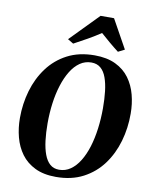

<svg xmlns="http://www.w3.org/2000/svg" viewBox="-105 -1071 922 1159"><g transform="rotate(10 356.0 -492.0)"><path d="M318.5 11Q243 11 190.2 -14.8Q137.5 -40.5 105.2 -84.5Q73 -128.5 58.2 -184.8Q43.5 -241 43.5 -302Q43.5 -389.5 67 -470Q90.5 -550.5 137.8 -614.2Q185 -678 256.2 -715.2Q327.5 -752.5 423 -752.5Q499 -752.5 551.8 -727Q604.5 -701.5 636.5 -657.8Q668.5 -614 683 -558.5Q697.5 -503 697.5 -443Q698 -355 674.5 -273.5Q651 -192 603.8 -128Q556.5 -64 485.2 -26.5Q414 11 318.5 11ZM330 -35Q368.5 -35 399.8 -56.8Q431 -78.5 455 -117.5Q479 -156.5 495 -208.2Q511 -260 519 -320.8Q527 -381.5 527 -446Q527 -502.5 521.5 -550Q516 -597.5 503.2 -632.8Q490.5 -668 468 -687.2Q445.5 -706.5 411 -706.5Q372.5 -706.5 341 -684.8Q309.5 -663 285.8 -624.2Q262 -585.5 245.8 -534Q229.5 -482.5 221.5 -422.8Q213.5 -363 213.5 -299.5Q213.5 -242 219.5 -193.5Q225.5 -145 238.8 -109.5Q252 -74 274.2 -54.5Q296.5 -35 330 -35ZM247 -820.5 416 -993.5H498.5L596 -818L556.5 -798Q526.5 -821 498 -845.2Q469.5 -869.5 443 -893Q405.5 -868 364 -844.5Q322.5 -821 282 -799.5Z"/></g></svg>

Font: Merriweather 72pt ExtraBold
Style: Italic
Weight: 800
Italic angle: -7.8°
Version: Version 2.101